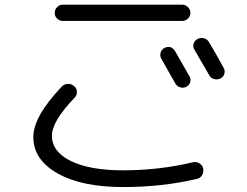

<svg xmlns="http://www.w3.org/2000/svg" viewBox="-20 -753 1040 807"><path d="M716.8 -402.3Q690.4 -450.2 658.2 -505.9Q651.4 -517.6 654.8 -530.8Q658.2 -543.9 669.9 -550.8Q698.2 -565.4 715.8 -538.1Q774.4 -434.6 777.3 -430.7Q783.2 -418.9 778.8 -406.2Q774.4 -393.6 762.2 -387.7Q750 -381.8 736.8 -386.2Q723.6 -390.6 716.8 -402.3ZM858.4 -576.2Q885.7 -531.2 919.9 -467.8Q926.8 -456.1 922.9 -442.4Q918.9 -428.7 905.8 -422.9Q892.6 -417 878.9 -420.9Q865.2 -424.8 858.4 -438.5Q824.2 -498 797.9 -543Q790 -554.7 793.5 -568.4Q796.9 -582 810.1 -588.9Q823.2 -595.7 836.9 -592.3Q850.6 -588.9 858.4 -576.2ZM746.1 -665H244.1Q230.5 -665 220.2 -674.8Q210 -684.6 210 -698.7Q210 -712.9 220.2 -723.1Q230.5 -733.4 244.1 -733.4H746.1Q759.8 -733.4 770 -723.1Q780.3 -712.9 780.3 -698.7Q780.3 -684.6 770 -674.8Q759.8 -665 746.1 -665ZM497.1 33.2Q323.2 33.2 221.7 -24.4Q120.1 -82 120.1 -176.8Q120.1 -263.7 239.3 -388.7Q249 -399.4 264.6 -400.4Q280.3 -401.4 292 -390.6Q302.7 -381.8 303.2 -367.2Q303.7 -352.5 293.9 -342.8Q198.2 -243.2 198.2 -182.6Q198.2 -115.2 277.8 -76.2Q357.4 -37.1 497.1 -37.1Q649.4 -37.1 792 -71.3Q805.7 -74.2 818.4 -66.4Q831.1 -58.6 834 -44.9Q836.9 -30.3 829.6 -17.1Q822.3 -3.9 807.6 -1Q662.1 33.2 497.1 33.2Z"/></svg>

Font: Rounded-X Mgen+ 1mn regular
Style: Regular
Weight: 400
Designer: [Source Han Sans]
Ryoko NISHIZUKA  (kana & ideographs); Paul D. Hunt (Latin, Greek & Cyrillic); Wenlong ZHANG  (bopomofo
Version: Version 1.059.20150602